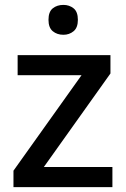

<svg xmlns="http://www.w3.org/2000/svg" viewBox="-20 -764 515 784"><path d="M439 0H35V-67L313 -457H52V-539H431V-464L159 -82H439ZM239 -744Q263 -744 280.5 -730Q298 -716 298 -683Q298 -651 280.5 -636.5Q263 -622 239 -622Q213 -622 195.5 -636.5Q178 -651 178 -683Q178 -716 195.5 -730Q213 -744 239 -744Z"/></svg>

Font: Noto Sans Kannada Medium
Style: Regular
Weight: 500
Designer: Jelle Bosma - Monotype Design Team
Foundry: Monotype Imaging Inc.
Version: Version 2.005; ttfautohint (v1.8.4.7-5d5b)